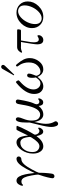

<svg xmlns="http://www.w3.org/2000/svg" viewBox="1099 -1838 1000 3238"><g transform="rotate(-90 1599.0 -219.0)"><path d="M85 -344.2Q85 -366.2 108.4 -403.6Q131.8 -440.9 171.9 -440.9Q192.9 -440.9 210.4 -429.9Q228 -418.9 240.5 -396.5Q252.9 -374 261.5 -352.1Q270 -330.1 277.1 -294.9Q284.2 -259.8 287.6 -238.8Q291 -217.8 294.9 -181.9Q298.8 -146 300.8 -134.8Q324.7 -190.9 371.3 -275.9Q418 -360.8 456.1 -398.9Q498 -440.9 540 -440.9Q557.1 -440.9 568.1 -430.9Q579.1 -420.9 579.1 -404.8Q579.1 -376 549.8 -361.8Q544.9 -359.9 526.9 -358.4Q508.8 -356.9 489 -346.4Q469.2 -335.9 444.8 -309.1Q406.7 -267.1 358.9 -178.5Q311 -89.8 305.2 -64.9Q304.2 -59.1 304.2 -47.9V-28.8Q303.2 33.2 297.1 93Q291 152.8 286.1 168.9Q274.9 198.7 246.1 199.2Q231.9 199.2 221.9 190.2Q211.9 181.2 211.9 166Q211.9 147 227.5 81.5Q243.2 16.1 266.1 -47.9Q273.9 -71.8 273.9 -76.2Q273.9 -106 258.5 -188.5Q243.2 -271 224.1 -309.1Q200.2 -357.9 155.8 -357.9Q138.7 -357.9 128.4 -354Q118.2 -350.1 114 -344.5Q109.9 -338.9 105.5 -335Q101.1 -331.1 96.2 -331.1L95.2 -332Q94.2 -332 92.8 -332Q85 -334.5 85 -344.2Z M627.9 -161.1Q627.9 -269 687.3 -355Q746.6 -440.9 820.8 -440.9Q846.7 -440.9 866.2 -427Q885.7 -413.1 896.2 -396.5Q906.7 -379.9 915.3 -348.4Q923.8 -316.9 925.8 -301Q927.7 -285.2 931.6 -253.9Q932.6 -249 932.6 -246.1Q970.7 -321.3 1004.9 -395Q1021 -430.2 1025.9 -435.5Q1030.8 -440.9 1043.5 -440.9Q1044.4 -440.9 1045.9 -440.9H1074.7Q1095.7 -440.9 1095.7 -430.2Q1095.7 -424.3 1065.9 -358.9Q1041 -305.7 1018.8 -262.9Q996.6 -220.2 984.1 -199.2Q971.7 -178.2 962.6 -163.1Q953.6 -147.9 950.2 -140.9Q946.8 -133.8 946.8 -127.9Q946.8 -122.1 950.7 -106.9Q954.6 -91.8 970.2 -73Q985.8 -54.2 1008.8 -54.2Q1026.9 -54.2 1037.8 -64.7Q1048.8 -75.2 1052.7 -75.2Q1065.9 -75.2 1065.9 -62Q1065.9 -42 1045.9 -16.1Q1025.9 9.8 997.6 9.8Q944.3 9.8 922.9 -104Q839.8 11.2 749.5 11.2Q695.3 11.2 661.6 -37.8Q627.9 -86.9 627.9 -161.1ZM653.8 -173.8Q653.8 -109.9 684.8 -82Q715.8 -54.2 753.9 -54.2Q818.8 -54.2 898.9 -188Q908.7 -205.1 908.7 -214.8Q908.7 -223.6 907.7 -231Q898.9 -309.1 875.7 -342.5Q852.5 -376 811.5 -376Q743.7 -376 698.7 -315.4Q653.8 -254.9 653.8 -173.8Z M1076.7 147.9Q1076.7 78.1 1114.3 -66.9Q1151.9 -211.9 1151.9 -220.2Q1151.9 -224.1 1151.4 -236.1Q1150.9 -248 1150.9 -262.2Q1150.9 -452.1 1207.5 -452.1Q1219.7 -452.1 1229.7 -442.1Q1239.7 -432.1 1239.7 -411.1Q1239.7 -388.2 1212.2 -319.1Q1184.6 -250 1184.6 -188Q1184.6 -105 1214.6 -73.5Q1244.6 -42 1284.7 -42Q1371.6 -42 1418.5 -196.8Q1432.6 -241.7 1441.7 -287.8Q1450.7 -334 1454.6 -361.1Q1458.5 -388.2 1464.1 -410.6Q1469.7 -433.1 1479.2 -442.6Q1488.8 -452.1 1506.8 -452.1Q1521 -452.1 1530.3 -443.1Q1539.6 -434.1 1539.6 -418Q1539.6 -408.2 1535.6 -390.1Q1521.5 -306.2 1506.6 -247.1Q1491.7 -188 1481.7 -166Q1471.7 -144 1465.6 -128.4Q1459.5 -112.8 1459.5 -104Q1459.5 -85.9 1469.5 -70.6Q1479.5 -55.2 1502.9 -55.2Q1521 -55.2 1532.2 -65.2Q1543.5 -75.2 1547.9 -75.2Q1560.1 -75.2 1559.6 -62Q1559.6 -42 1540.5 -16.1Q1521.5 9.8 1491.7 9.8Q1436.5 9.8 1431.6 -67.9Q1369.6 11.2 1286.6 11.2Q1268.6 11.2 1252.7 5.6Q1236.8 0 1225.8 -8.5Q1214.8 -17.1 1204.8 -30Q1194.8 -43 1188.7 -54Q1182.6 -64.9 1177.2 -81.1Q1171.9 -97.2 1169.2 -105Q1166.5 -112.8 1163.6 -126Q1160.6 -139.2 1160.6 -140.1Q1129.9 -9.3 1129.9 54.2Q1129.9 104 1140.4 138.9Q1150.9 173.8 1161.9 191.9Q1172.9 210 1172.9 220.2Q1172.9 235.4 1159.7 248.3Q1146.5 261.2 1129.9 261.2Q1105 261.2 1090.8 226.6Q1076.7 191.9 1076.7 147.9Z M1633.3 -144Q1633.3 -289.1 1816.4 -439.9Q1829.6 -449.7 1832 -450.2H1835.4Q1842.3 -450.2 1852.8 -432.6Q1863.3 -415 1863.3 -407.2Q1863.3 -400.4 1840.3 -379.9Q1709.5 -264.6 1709.5 -153.8Q1709.5 -105 1738.3 -71Q1767.1 -37.1 1812 -37.1Q1839.8 -37.1 1863 -55.7Q1886.2 -74.2 1912.1 -113.8Q1905.3 -142.6 1905.3 -178.2Q1905.3 -261.2 1947.3 -261.2Q1960.4 -261.2 1968.8 -253.2Q1977.1 -245.1 1977.1 -231Q1977.1 -204.1 1958 -155.8L1939.5 -108.9Q1939.5 -91.8 1957.3 -64.5Q1975.1 -37.1 2007.3 -37.1Q2064.5 -37.1 2114.7 -89.1Q2165 -141.1 2165 -235.8Q2165 -278.8 2154.1 -316.4Q2143.1 -354 2130.6 -374Q2118.2 -394 2107.2 -409.4Q2096.2 -424.8 2096.2 -430.2Q2096.2 -437 2102.8 -443.6Q2109.4 -450.2 2115.2 -450.2Q2124 -450.2 2143.1 -425.8Q2188 -371.6 2213.1 -322.8Q2238.3 -273.9 2238.3 -216.8Q2238.3 -132.8 2183.3 -60.8Q2128.4 11.2 2050.3 11.2Q1964.4 11.2 1921.4 -85.9Q1848.1 11.2 1761.2 11.2Q1709.5 11.2 1671.4 -28.3Q1633.3 -67.9 1633.3 -144ZM1947.3 -486.8Q2049.3 -668.9 2060.1 -684.1Q2074.2 -699.2 2090.3 -699.2Q2104.5 -699.2 2114.3 -690.2Q2124 -681.2 2124 -667Q2124 -653.8 2111.1 -638.4Q2098.1 -623 2029.3 -551.8Q1986.3 -507.8 1959.5 -480H1958Z M2329.1 -356.9Q2329.1 -358.9 2332.8 -366Q2336.4 -373 2343.8 -384Q2351.1 -395 2361.6 -405Q2372.1 -415 2388.2 -422.6Q2404.3 -430.2 2423.3 -430.2H2703.1Q2724.1 -430.2 2724.1 -414.1Q2724.1 -399.9 2718.3 -376Q2714.4 -364.7 2697.3 -365.2H2535.2Q2529.3 -323.2 2520.3 -273.7Q2511.2 -224.1 2507.8 -198Q2504.4 -171.9 2504.4 -146Q2504.4 -64.9 2554.2 -64.9Q2571.3 -64.9 2589.8 -76.4Q2608.4 -87.9 2611.3 -87.9Q2625.5 -87.9 2625 -66.9Q2625 -38.1 2601.6 -13.4Q2578.1 11.2 2543.5 11.2Q2470.2 11.2 2470.2 -91.8Q2470.2 -117.7 2480.2 -185.8Q2490.2 -253.9 2500 -310.1L2510.3 -365.2H2435.1Q2432.1 -365.2 2427.2 -365.7Q2422.4 -366.2 2420.4 -366.2Q2389.6 -366.2 2365.5 -356.2Q2341.3 -346.2 2340.3 -346.2Q2336.4 -346.2 2332.8 -349.6Q2329.1 -353 2329.1 -356.9Z M2744.1 -179.2Q2744.1 -281.2 2822.5 -361.1Q2900.9 -440.9 3004.9 -440.9Q3085.9 -440.9 3139.9 -387.5Q3193.8 -334 3193.8 -251Q3193.8 -149.9 3115.5 -69.3Q3037.1 11.2 2933.1 11.2Q2851.1 11.2 2797.6 -42.5Q2744.1 -96.2 2744.1 -179.2ZM2812 -128.9Q2812 -67.9 2841.6 -42Q2871.1 -16.1 2907.7 -16.1Q2962.9 -16.1 3014.9 -63.5Q3066.9 -110.8 3096.9 -177.5Q3127 -244.1 3127 -303.2Q3127 -363.3 3097.4 -388.7Q3067.9 -414.1 3030.8 -414.1Q2976.6 -414.1 2924.8 -367.4Q2873 -320.8 2842.5 -254.9Q2812 -189 2812 -128.9Z"/></g></svg>

Font: CMU Serif Extra
Style: RomanSlanted
Weight: 500
Italic angle: -9.46001°
Version: Version 0.7.0